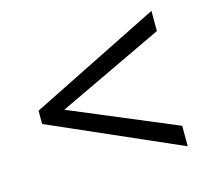

<svg xmlns="http://www.w3.org/2000/svg" viewBox="-78 -696 728 668"><g transform="rotate(-15 286.0 -362.0)"><path d="M520 -118.2 50.8 -324.2V-372.1L520 -606V-533.2L138.2 -352.1L520 -191.9Z"/></g></svg>

Font: OpenSans
Style: Regular
Weight: 400
Foundry: Ascender Corporation
Version: Version 1.10